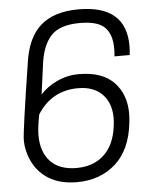

<svg xmlns="http://www.w3.org/2000/svg" viewBox="-55 -837 711 895"><g transform="rotate(-5 300.0 -390.0)"><path d="M273 -55Q352 -55 401.5 -101Q451 -147 462 -233Q465 -254 465 -272Q465 -343 424.5 -384Q384 -425 312 -425Q188 -425 121 -319Q109 -258 109 -222Q109 -144 151 -99.5Q193 -55 273 -55ZM269 11Q178 11 120.5 -33.5Q63 -78 45 -155Q39 -180 39 -207Q39 -244 88 -558Q104 -679 167.5 -735Q231 -791 346 -791Q568 -791 568 -601Q568 -580 565 -558H494Q496 -577 496 -594Q496 -661 463 -694Q430 -727 347 -727Q250 -727 209 -680Q168 -633 158 -543L140 -410Q169 -444 218 -467Q267 -490 320 -490Q430 -490 484.5 -433.5Q539 -377 539 -286Q539 -266 536 -243Q522 -117 449.5 -53Q377 11 269 11Z"/></g></svg>

Font: Tanohe Sans
Style: Italic
Weight: 400
Designer: Village Type and Design LLC & Cristiano Sobral
Foundry: Cooper Hewitt Smithsonian Design Museum
Version: Version 1.00;September 29, 2021;FontCreator 13.0.0.2655 64-b